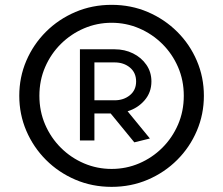

<svg xmlns="http://www.w3.org/2000/svg" viewBox="-20 -739 899 774"><path d="M57.7 -352.9Q57.7 -278.2 86.1 -211.7Q114.6 -145.3 165.3 -94.5Q216.1 -43.7 283.8 -14.7Q351.5 14.3 429.9 14.3Q508.2 14.3 575.9 -14.7Q643.6 -43.7 694.4 -94.5Q745.2 -145.3 773.5 -211.7Q801.9 -278.2 801.9 -352.9Q801.9 -427.8 773.5 -494.1Q745.2 -560.4 694.3 -611Q643.4 -661.6 575.8 -690.6Q508.2 -719.5 429.9 -719.5Q351.7 -719.5 283.9 -690.6Q216.1 -661.6 165.3 -611Q114.6 -560.4 86.1 -494.1Q57.7 -427.8 57.7 -352.9ZM138.8 -352.9Q138.8 -415.3 162 -468.7Q185.2 -522.2 225.7 -562.2Q266.2 -602.2 318.8 -624.7Q371.3 -647.2 429.9 -647.2Q488.5 -647.2 541 -624.7Q593.5 -602.2 634 -562.2Q674.5 -522.2 697.7 -468.7Q720.9 -415.3 720.9 -352.9Q720.9 -290.5 697.7 -236.8Q674.5 -183.2 634 -143Q593.5 -102.8 541 -80.4Q488.5 -58 429.9 -58Q371.3 -58 318.8 -80.4Q266.2 -102.8 225.7 -143Q185.2 -183.2 162 -236.8Q138.8 -290.5 138.8 -352.9ZM360.6 -334.7V-487.4H442.1Q478.8 -487.4 503.8 -466.7Q528.7 -446 528.7 -410.6Q528.7 -375.7 503.6 -355.2Q478.5 -334.7 442.1 -334.7ZM584.3 -180.7 494.4 -290.4Q535.6 -303 563 -334.8Q590.4 -366.6 590.4 -410.6Q590.4 -448.5 570.1 -477.8Q549.9 -507.1 516.3 -523.7Q482.8 -540.3 442.1 -540.3H302.2V-172.7H360.6V-281.6H426.1L521.5 -165.2Z"/></svg>

Font: Estedad-VF-FD Black
Style: Regular
Weight: 900
Designer: Amin Abedi
Version: Version 4.000